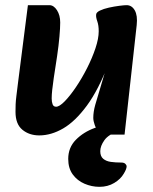

<svg xmlns="http://www.w3.org/2000/svg" viewBox="-20 -511 591 743"><path d="M132 13Q93 13 66.5 -9Q40 -31 40 -78Q40 -93 40.5 -107Q41 -121 43.5 -140.5Q46 -160 50 -193L88 -491H171Q188 -491 200.5 -471.5Q213 -452 213 -424Q213 -403 210 -369Q207 -335 201 -294L188 -209Q184 -181 182 -162.5Q180 -144 180 -130Q180 -117 183.5 -107.5Q187 -98 197 -98Q210 -98 230.5 -119Q251 -140 274 -174Q297 -208 317 -247.5Q337 -287 349.5 -324.5Q362 -362 362 -390Q362 -413 356.5 -428.5Q351 -444 352 -454Q352 -463 366.5 -470Q381 -477 401.5 -481.5Q422 -486 441.5 -488.5Q461 -491 470 -491Q490 -491 501.5 -471Q513 -451 509 -414L462 10H384Q371 10 361.5 -1Q352 -12 346.5 -27.5Q341 -43 341 -55Q341 -78 348.5 -105Q356 -132 369 -174Q382 -216 400 -282V-265Q361 -163 316 -102Q271 -41 224.5 -14Q178 13 132 13ZM244 104Q244 60 273.5 30Q303 0 347 -16Q391 -32 434 -32Q447 -32 453.5 -28Q460 -24 460 -20Q460 -14 455.5 -11Q451 -8 440 -4Q400 9 384 31.5Q368 54 368 74Q368 94 379.5 103.5Q391 113 409 115.5Q427 118 449 118Q460 118 465 123Q470 128 470 133Q470 143 459 161Q447 182 422 197Q397 212 365 212Q335 212 307 200Q279 188 261.5 164Q244 140 244 104Z"/></svg>

Font: Alkatra SemiBold
Style: Regular
Weight: 600
Designer: Suman Bhandary
Version: Version 1.100;gftools[0.9.22]